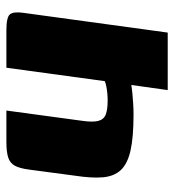

<svg xmlns="http://www.w3.org/2000/svg" viewBox="8 -553 545 601"><g transform="rotate(90 280.5 -252.5)"><path d="M75 0Q34 0 25 -11Q16 -22 20 -52L82 -505H262L246 -391Q258 -393 273.5 -394.5Q289 -396 306 -397Q323 -398 338 -398Q410 -398 451.5 -388.5Q493 -379 512.5 -358Q532 -337 535 -302Q538 -267 530 -215L511 -72Q507 -41 498.5 -26Q490 -11 472.5 -5.5Q455 0 424 0H326L358 -236Q363 -270 358.5 -287.5Q354 -305 338.5 -311Q323 -317 294 -317Q284 -317 273 -316Q262 -315 251.5 -313Q241 -311 234 -308L192 0Z"/></g></svg>

Font: Genos Thin ExtraBold
Style: Italic
Weight: 800
Italic angle: -8°
Version: Version 1.010